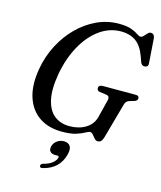

<svg xmlns="http://www.w3.org/2000/svg" viewBox="-138 -813 984 1173"><g transform="rotate(15 353.5 -227.0)"><path d="M467.5 -714Q518 -714 546.8 -703.2Q575.5 -692.5 590 -682Q604.5 -671.5 613 -671.5Q623 -671.5 632.2 -681.5Q641.5 -691.5 650.5 -701.2Q659.5 -711 669 -711Q692.5 -711 695.5 -682.5L706.5 -526Q707.5 -514 701.2 -508.5Q695 -503 686 -502.5Q667.5 -501.5 659.5 -520L645.5 -559Q622.5 -620.5 584.8 -646.2Q547 -672 493 -672Q419.5 -672 357.2 -627Q295 -582 251.2 -502.8Q207.5 -423.5 189 -321.5Q171.5 -220.5 186.2 -156.2Q201 -92 240 -61.5Q279 -31 334.5 -31Q394.5 -31 437 -56.8Q479.5 -82.5 492.5 -129.5L520 -239.5Q530 -272.5 502 -275.5L461.5 -281Q443.5 -283.5 443.5 -300.5Q443.5 -321 472 -321H675.5Q690 -321 694.8 -316.2Q699.5 -311.5 699.5 -303Q698.5 -287 675 -281L652 -274.5Q629.5 -268.5 623.5 -247L559.5 -17.5Q553.5 0 545.8 6.8Q538 13.5 525.5 13.5Q514.5 13.5 505.2 2.8Q496 -8 487 -18.8Q478 -29.5 469 -29.5Q459 -29.5 440.5 -18.8Q422 -8 388.5 2.8Q355 13.5 299 13.5Q214.5 13.5 156 -26.2Q97.5 -66 73.2 -140.8Q49 -215.5 67 -320.5Q81 -402 117.8 -473.2Q154.5 -544.5 208.5 -598.5Q262.5 -652.5 328.5 -683.2Q394.5 -714 467.5 -714ZM298 161.5Q273.5 161.5 264.5 148.5Q255.5 135.5 260.5 116.5Q266.5 94 286 80.2Q305.5 66.5 328.5 66.5Q355.5 66.5 368 84.2Q380.5 102 370.5 139.5Q346 234 245.5 258.5Q225.5 263 225.5 249Q225.5 235.5 243.5 231.5Q278.5 222.5 297.8 206Q317 189.5 321 173Q324 161.5 311.5 161.5Z"/></g></svg>

Font: Fraunces 9pt
Style: Italic
Weight: 400
Italic angle: -16°
Version: Version 1.000;[b76b70a41]